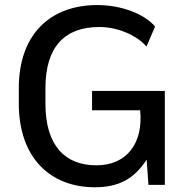

<svg xmlns="http://www.w3.org/2000/svg" viewBox="-20 -749 768 778"><path d="M581.5 0H647.9V-380.4H353V-302.2H547.9C561.5 -168.5 493.2 -79.1 370.6 -79.1C243.7 -79.1 164.1 -158.7 164.1 -329.1V-391.6C164.1 -561.5 244.1 -639.6 382.3 -639.6C455.1 -639.6 531.7 -607.9 573.7 -560.5L608.4 -641.6C563.5 -693.8 470.7 -728.5 374 -728.5C184.1 -728.5 56.2 -610.4 56.2 -391.6V-329.1C56.2 -109.9 184.1 9.8 363.8 9.8C459.5 9.8 522.5 -22.5 574.2 -102.1Z"/></svg>

Font: Winston
Style: Regular
Weight: 400
Designer: Vernon Adams, Kim Jin-seong, David Berlow, Cristiano Sobral
Foundry: The Winston Project Authors
Version: Version 3.004